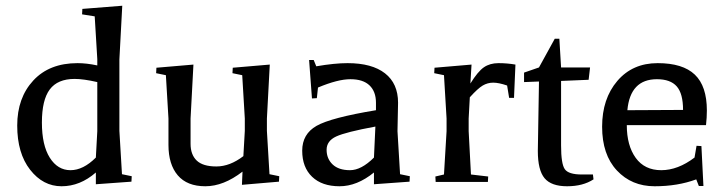

<svg xmlns="http://www.w3.org/2000/svg" viewBox="-20 -634 2523 669"><path d="M314 8V-33Q259 15 194.5 15Q130 15 85 -42.5Q40 -100 40 -196.5Q40 -293 96 -353.5Q152 -414 250 -414Q282 -414 319 -406V-428L310 -577L266 -584L267 -603L406 -614L396 -427V-178L405 -27L439 -20L438 -1ZM314 -85 319 -177V-348Q271 -359 240 -359Q181 -359 153.5 -322.5Q126 -286 126 -207Q126 -128 153.5 -84.5Q181 -41 225.5 -41Q270 -41 314 -85Z M567 -221 558 -372 524 -379 525 -398 654 -409 644 -221V-133Q644 -95 665.5 -74.5Q687 -54 734 -54Q781 -54 828 -90L833 -178V-221L824 -372L790 -379L791 -398L920 -409L910 -221V-178L919 -27L953 -20L952 -1L823 10L825 -36Q759 15 695.5 15Q632 15 599.5 -23Q567 -61 567 -129Z M1073 -425 1082 -403Q1146 -414 1191 -414Q1276 -414 1321.5 -378.5Q1367 -343 1367 -276L1365 -177L1374 -27L1408 -20L1407 -1L1283 8V-33Q1224 15 1163 15Q1102 15 1067.5 -18Q1033 -51 1033 -109Q1033 -167 1083 -195.5Q1133 -224 1290 -250V-276Q1290 -315 1267.5 -336.5Q1245 -358 1201 -358Q1157 -358 1088 -329L1084 -292L1067 -291L1057 -425ZM1283 -85 1288 -193Q1185 -174 1151.5 -158.5Q1118 -143 1118 -112Q1118 -81 1139 -61Q1160 -41 1199.5 -41Q1239 -41 1283 -85Z M1494 -398 1623 -409 1619 -343Q1645 -385 1666 -399.5Q1687 -414 1717 -414Q1747 -414 1776 -409L1771 -293H1754L1747 -336Q1718 -346 1698.5 -346Q1679 -346 1662 -336Q1645 -326 1617 -295L1613 -221V-177L1621 -26L1681 -19L1680 0H1498L1497 -19L1527 -26L1536 -177V-221L1527 -372L1493 -379Z M1854 -108 1858 -350 1806 -348V-381L1858 -399L1913 -499H1929L1935 -399H2036L2031 -356L1935 -352V-127Q1935 -63 1948 -44.5Q1961 -26 2007 -26H2046L2048 -9Q2011 15 1956 15Q1901 15 1877.5 -13Q1854 -41 1854 -108Z M2443 -249Q2443 -225 2440 -198H2164Q2164 -127 2195 -84Q2226 -41 2284 -41Q2342 -41 2400 -85L2407 -126L2424 -125L2431 14H2415L2406 -9Q2341 15 2261 15Q2181 15 2129.5 -40Q2078 -95 2078 -192.5Q2078 -290 2131 -352Q2184 -414 2271.5 -414Q2359 -414 2401 -374Q2443 -334 2443 -249ZM2166 -250 2360 -251Q2360 -308 2338 -333Q2316 -358 2269 -358Q2176 -358 2166 -250Z"/></svg>

Font: Balthazar
Style: Regular
Weight: 400
Designer: Dario Manuel Muhafara
Foundry: Dario Manuel Muhafara
Version: Version 1.000